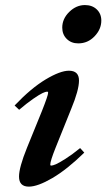

<svg xmlns="http://www.w3.org/2000/svg" viewBox="-20 -712 413 744"><path d="M283.2 -543.9Q255.9 -543.9 238.5 -561.3Q221.2 -578.6 221.2 -605Q221.2 -639.2 248.3 -665.8Q275.4 -692.4 309.1 -692.4Q337.4 -692.4 355 -675.5Q372.6 -658.7 372.6 -632.3Q372.6 -598.6 346.4 -571.3Q320.3 -543.9 283.2 -543.9ZM91.8 11.2Q53.7 11.2 53.7 -27.8Q53.7 -63 84.5 -139.2L142.1 -280.8Q166.5 -342.3 166.5 -352.5Q166.5 -356.9 162.6 -356.9Q156.7 -356.9 144.8 -351.3Q132.8 -345.7 108.4 -328.9Q84 -312 54.2 -286.6L36.6 -303.2Q100.1 -370.1 156.7 -404.1Q213.4 -438 247.1 -438Q286.1 -438 286.1 -399.9Q286.1 -362.8 255.9 -290L195.8 -140.6Q174.8 -87.9 174.8 -74.2Q174.8 -70.3 178.2 -70.3Q184.1 -70.3 196.3 -75.4Q208.5 -80.6 233.9 -96.7Q259.3 -112.8 290.5 -138.2L306.6 -120.6Q239.7 -55.2 182.9 -22Q126 11.2 91.8 11.2Z"/></svg>

Font: Elstob 14pt
Style: Bold Italic
Weight: 700
Italic angle: -20°
Designer: Peter S. Baker
Version: Version 1.015